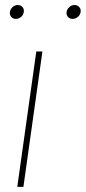

<svg xmlns="http://www.w3.org/2000/svg" viewBox="-20 -729 335 749"><path d="M49.3 -709.5Q60.5 -709.5 67.6 -701.4Q74.7 -693.4 72.8 -682.1Q71.3 -670.9 62.3 -663.1Q53.2 -655.3 42 -655.3Q30.8 -655.3 23.9 -663.1Q17.1 -670.9 18.6 -682.1Q20.5 -693.4 29.3 -701.4Q38.1 -709.5 49.3 -709.5ZM270.5 -709.5Q281.7 -709.5 289.1 -701.4Q296.4 -693.4 294.4 -682.1Q293 -670.9 283.7 -663.1Q274.4 -655.3 263.2 -655.3Q252 -655.3 245.1 -663.1Q238.3 -670.9 239.7 -682.1Q241.7 -693.4 250.5 -701.4Q259.3 -709.5 270.5 -709.5ZM71.3 0H47.4L121.6 -528.3H145.5Z"/></svg>

Font: Robert Sans Thin
Style: Italic
Weight: 100
Italic angle: -8°
Designer: Christian Robertson (extended by Adam Twardoch)
Foundry: Google
Version: Version 12.135;April 2, 2019;FontCreator 11.5.0.2425 64-bit;